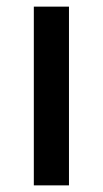

<svg xmlns="http://www.w3.org/2000/svg" viewBox="-20 -559 310 579"><path d="M188 0V-539H82V0Z"/></svg>

Font: Noto Sans Cherokee Medium
Style: Regular
Weight: 500
Designer: Monotype Design Team
Foundry: Monotype Imaging Inc.
Version: Version 2.001